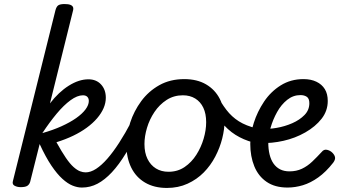

<svg xmlns="http://www.w3.org/2000/svg" viewBox="-20 -910 1693 949"><path d="M384 17Q363 17 339 7.5Q315 -2 288.5 -26Q262 -50 234 -91.5Q206 -133 176 -198L129 -11Q125 2 115 8.5Q105 15 82 15Q65 15 52 8Q39 1 44 -16L254 -859Q259 -878 268.5 -884Q278 -890 299 -890Q318 -890 328 -886Q338 -882 341 -874.5Q344 -867 340 -854L227 -399Q270 -455 320 -486.5Q370 -518 417 -518Q456 -518 479.5 -492.5Q503 -467 503 -427Q503 -401 492 -375.5Q481 -350 460 -325.5Q439 -301 409 -279Q379 -257 341.5 -239Q304 -221 259 -207Q285 -160 305.5 -130Q326 -100 343.5 -84.5Q361 -69 375.5 -63.5Q390 -58 403 -58Q421 -58 427 -46.5Q433 -35 429.5 -20.5Q426 -6 414.5 5.5Q403 17 384 17ZM189 -252Q242 -267 284 -286Q326 -305 356 -326Q386 -347 402.5 -369Q419 -391 419 -411Q419 -424 411.5 -431.5Q404 -439 390 -439Q362 -439 328.5 -414.5Q295 -390 260 -348Q225 -306 190 -253Z M385 17Q371 17 364 5.5Q357 -6 358.5 -20.5Q360 -35 371 -46.5Q382 -58 403 -58Q428 -58 455 -75.5Q482 -93 510.5 -125.5Q539 -158 569 -204.5Q599 -251 629 -308Q637 -321 650.5 -320Q664 -319 673.5 -309.5Q683 -300 676 -286Q638 -211 603 -153.5Q568 -96 533 -58.5Q498 -21 462 -2Q426 17 385 17Z M805 19Q742 19 697 -7.5Q652 -34 628.5 -82Q605 -130 605 -192Q605 -247 623.5 -304Q642 -361 678 -410Q714 -459 767.5 -489Q821 -519 891 -519Q954 -519 998.5 -493Q1043 -467 1066.5 -421Q1090 -375 1090 -314Q1090 -272 1078.5 -226Q1067 -180 1044 -136Q1021 -92 987 -57.5Q953 -23 907 -2Q861 19 805 19ZM813 -61Q858 -61 892.5 -84.5Q927 -108 950.5 -145Q974 -182 986.5 -224.5Q999 -267 999 -306Q999 -348 985 -377.5Q971 -407 945 -423Q919 -439 884 -439Q839 -439 803.5 -416Q768 -393 743.5 -356.5Q719 -320 706.5 -278Q694 -236 694 -198Q694 -155 709 -124.5Q724 -94 750.5 -77.5Q777 -61 813 -61Z M1231 -206Q1183 -219 1144 -243.5Q1105 -268 1071.5 -309.5Q1038 -351 1003 -414Q994 -430 1004 -441Q1014 -452 1028.5 -455Q1043 -458 1047 -449Q1073 -401 1099 -367Q1125 -333 1160.5 -310.5Q1196 -288 1250 -275Q1265 -271 1269 -259.5Q1273 -248 1268.5 -234.5Q1264 -221 1254 -212Q1244 -203 1231 -206Z M1401 17Q1339 17 1298 -11Q1257 -39 1237 -88Q1217 -137 1217 -199Q1217 -248 1234.5 -303Q1252 -358 1285 -407.5Q1318 -457 1367.5 -488Q1417 -519 1480 -519Q1517 -519 1544 -506Q1571 -493 1585.5 -469.5Q1600 -446 1600 -411Q1600 -362 1569.5 -323Q1539 -284 1489 -255.5Q1439 -227 1381 -214Q1323 -201 1268 -203L1274 -273Q1307 -271 1347.5 -278Q1388 -285 1424.5 -301Q1461 -317 1485 -341.5Q1509 -366 1509 -400Q1509 -423 1496.5 -431.5Q1484 -440 1465 -440Q1429 -440 1399.5 -416.5Q1370 -393 1349.5 -356Q1329 -319 1317.5 -279Q1306 -239 1306 -206Q1306 -173 1312.5 -146.5Q1319 -120 1332 -101.5Q1345 -83 1364.5 -73Q1384 -63 1411 -63Q1445 -63 1472.5 -76Q1500 -89 1523.5 -111.5Q1547 -134 1570 -159Q1581 -173 1596.5 -169.5Q1612 -166 1623 -155Q1634 -144 1636 -132.5Q1638 -121 1627 -106Q1591 -60 1553 -33Q1515 -6 1477 5.5Q1439 17 1401 17Z"/></svg>

Font: Playwrite IS
Style: Regular
Weight: 400
Designer: Veronika Burian, José Scaglione
Foundry: TypeTogether
Version: Version 1.002